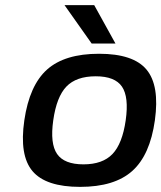

<svg xmlns="http://www.w3.org/2000/svg" viewBox="-20 -720 630 750"><path d="M164 -448.5Q233 -510 367 -510Q501 -510 552.5 -448Q604 -386 585 -250Q566 -114 496.5 -52Q427 10 293 10Q159 10 107 -51.5Q55 -113 75 -250Q95 -387 164 -448.5ZM188 -250Q175 -159 203 -118.5Q231 -78 306 -78Q381 -78 419.5 -118.5Q458 -159 471 -250Q484 -341 456.5 -381.5Q429 -422 354 -422Q278 -422 239.5 -382Q201 -342 188 -250ZM431 -550H338L232 -700H348Z"/></svg>

Font: Fivo Sans Modern Med
Style: Italic
Weight: 450
Designer: Alexander Slobzheninov
Foundry: Alexander Slobzheninov
Version: 1.0